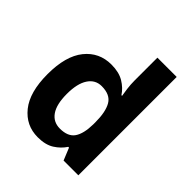

<svg xmlns="http://www.w3.org/2000/svg" viewBox="-208 -899 1049 1049"><g transform="rotate(45 316.5 -375.0)"><path d="M251 10Q160 10 102.5 -61.5Q45 -133 45 -272Q45 -412 103 -484Q161 -556 255 -556Q314 -556 352 -533Q390 -510 412 -476H417Q414 -492 410 -522.5Q406 -553 406 -585V-760H555V0H441L412 -71H406Q384 -37 347 -13.5Q310 10 251 10ZM303 -109Q365 -109 390 -145.5Q415 -182 416 -255V-271Q416 -351 391.5 -393Q367 -435 301 -435Q252 -435 224 -392.5Q196 -350 196 -270Q196 -190 224 -149.5Q252 -109 303 -109Z"/></g></svg>

Font: Noto Sans Tamil
Style: Bold
Weight: 700
Designer: Jelle Bosma - Monotype Design Team
Foundry: Monotype Imaging Inc.
Version: Version 2.004; ttfautohint (v1.8.4.7-5d5b)